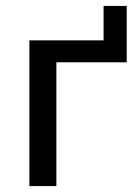

<svg xmlns="http://www.w3.org/2000/svg" viewBox="-20 -627 468 647"><path d="M79 0V-491H329V-607H407V-417H170V0Z"/></svg>

Font: Nunito Sans 10pt SemiCondensed Medium
Style: Regular
Weight: 500
Width: 4
Designer: Vernon Adams
Foundry: Vernon Adams
Version: Version 3.101;gftools[0.9.27]